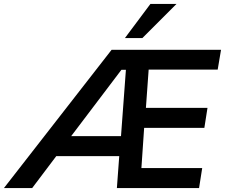

<svg xmlns="http://www.w3.org/2000/svg" viewBox="-80 -959 1147 979"><path d="M-60 0 489 -705H1047L1030 -604H678L664 -409H978L962 -307H655L641 -102H951L935 0H516L528 -163H207L84 0ZM539 -603 283 -265H537L562 -603ZM557 -765 687 -939H820L646 -765Z"/></svg>

Font: Mulish
Style: Bold Italic
Weight: 700
Italic angle: -9°
Designer: Vernon Adams
Foundry: Vernon Adams
Version: Version 3.603; ttfautohint (v1.8.3)